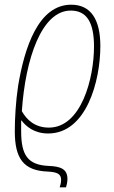

<svg xmlns="http://www.w3.org/2000/svg" viewBox="-20 -557 486 817"><path d="M234 240H261C263 233 267 218 267 205C267 162 238 151 187 149C97 145 70 102 70 1C70 -18 70 -31 70 -44H72C90 -20 125 11 185 11C348 11 407 -213 407 -361C407 -472 368 -537 283 -537C143 -537 84 -354 57 -191C47 -124 43 -53 43 2C43 117 80 169 182 173C223 175 240 183 240 208C240 222 236 233 234 240ZM188 -14C128 -14 93 -48 73 -84C88 -307 157 -512 281 -512C349 -512 380 -462 380 -359C380 -224 326 -14 188 -14Z"/></svg>

Font: Noto Sans Condensed Thin
Style: Italic
Weight: 100
Width: 3
Italic angle: -12°
Designer: Monotype Design Team
Foundry: Monotype Imaging Inc.
Version: Version 2.013